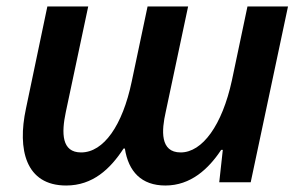

<svg xmlns="http://www.w3.org/2000/svg" viewBox="-20 -562 924 592"><path d="M184 10C266 10 320 -41 361 -104H365C376 -33 416 10 490 10C568 10 623 -41 662 -100H667L656 0H753L868 -542H743L695 -314C665 -176 604 -92 537 -92C473 -92 478 -160 491 -217L560 -542H435L386 -310C358 -176 300 -92 230 -92C170 -92 169 -151 183 -217L252 -542H126L60 -227C33 -101 59 10 184 10Z"/></svg>

Font: Noto Sans SemiBold
Style: Italic
Weight: 600
Italic angle: -12°
Designer: Monotype Design Team
Foundry: Monotype Imaging Inc.
Version: Version 2.013